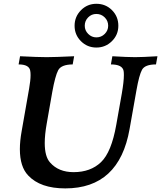

<svg xmlns="http://www.w3.org/2000/svg" viewBox="-20 -996 867 1033"><path d="M331.1 17.6Q196.8 17.6 131.8 -51.8Q86.9 -98.6 86.9 -193.4Q86.9 -237.3 96.7 -291.5L136.7 -519.5Q144.5 -564 144.5 -591.8Q144.5 -606 142.6 -615.7Q136.7 -649.4 80.1 -649.4L87.9 -693.4Q185.1 -688.5 231.4 -688.5Q273.9 -688.5 378.9 -693.4L371.1 -649.4Q309.6 -648.9 293.2 -618.4Q276.9 -587.9 261.2 -501L231.4 -331.1Q220.7 -271 220.7 -226.6Q220.7 -153.3 249.5 -121.6Q294.9 -69.8 376 -69.8Q467.3 -69.8 523.4 -123.5Q579.6 -177.2 605.5 -324.2L635.3 -492.2Q646.5 -557.1 646.5 -591.8Q646.5 -606 645 -614.7Q638.2 -649.4 576.7 -649.4L584.5 -693.4Q666.5 -688.5 707 -688.5Q744.1 -688.5 827.1 -693.4L819.3 -649.4Q759.8 -649.4 744.1 -620.6Q728.5 -591.8 714.4 -511.7L677.2 -301.8Q621.1 17.6 331.1 17.6ZM498.5 -740.2Q449.7 -740.2 415.5 -774.4Q381.3 -808.6 381.3 -857.4Q381.3 -906.2 415.5 -940.9Q449.7 -975.6 498.5 -975.6Q548.3 -975.6 582.5 -941.4Q616.7 -907.2 616.7 -857.4Q616.7 -808.6 582 -774.4Q547.4 -740.2 498.5 -740.2ZM498.5 -794.9Q524.9 -794.9 543.5 -813.5Q562 -832 562 -857.4Q562 -883.8 543.5 -902.3Q524.9 -920.9 498.5 -920.9Q472.2 -920.9 454.1 -902.3Q436 -883.8 436 -857.4Q436 -832 454.6 -813.5Q473.1 -794.9 498.5 -794.9Z"/></svg>

Font: Kelvinch
Style: Bold Italic
Weight: 700
Italic angle: -10°
Designer: Paul James Miller
Foundry: High-Logic / Made with FontCreator
Version: Version 3.30 September 23, 2016